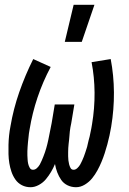

<svg xmlns="http://www.w3.org/2000/svg" viewBox="-20 -775 540 803"><path d="M108 8Q88 8 71.5 -0.5Q55 -9 44.5 -24Q34 -39 28 -56.5Q22 -74 19 -92.5Q16 -111 15.5 -130.5Q15 -150 15.5 -169.5Q16 -189 18 -208.5Q20 -228 24 -248Q36 -319 60.5 -389.5Q85 -460 119 -528L192 -495Q159 -433 137 -367.5Q115 -302 104 -235Q102 -226 101 -217Q100 -208 99 -198.5Q98 -189 97 -180Q96 -171 95.5 -161.5Q95 -152 94.5 -143Q94 -134 94.5 -125Q95 -116 95.5 -107Q96 -98 98 -89.5Q100 -81 104.5 -73Q109 -65 118 -65Q127 -65 134.5 -72Q142 -79 146.5 -87Q151 -95 154.5 -103.5Q158 -112 161.5 -120.5Q165 -129 168 -138Q171 -147 173.5 -155.5Q176 -164 178 -172.5Q180 -181 182 -190Q184 -199 185.5 -207.5Q187 -216 189 -225Q191 -234 192.5 -242.5Q194 -251 196 -260L209 -338H291L278 -260Q276 -251 274.5 -242.5Q273 -234 272 -225Q271 -216 270.5 -207.5Q270 -199 269 -190.5Q268 -182 267 -173Q266 -164 265.5 -155.5Q265 -147 265 -138.5Q265 -130 265 -121.5Q265 -113 266 -104.5Q267 -96 269 -88Q271 -80 275 -72.5Q279 -65 288 -65Q296 -65 303.5 -72Q311 -79 315.5 -87Q320 -95 323.5 -103Q327 -111 330.5 -119.5Q334 -128 336.5 -136.5Q339 -145 342 -153.5Q345 -162 346.5 -170.5Q348 -179 350.5 -187.5Q353 -196 355 -204.5Q357 -213 358.5 -221.5Q360 -230 362 -238.5Q364 -247 365 -256Q376 -322 375.5 -387.5Q375 -453 363 -515L443 -528Q456 -460 456.5 -388.5Q457 -317 445 -245Q442 -227 438 -208.5Q434 -190 429 -171.5Q424 -153 418 -134.5Q412 -116 404.5 -98Q397 -80 387.5 -62.5Q378 -45 365.5 -29.5Q353 -14 335 -3Q317 8 298 8Q279 8 262.5 0Q246 -8 236 -22.5Q226 -37 219.5 -54Q213 -71 210 -89Q203 -72 193.5 -56Q184 -40 172 -25.5Q160 -11 142.5 -1.5Q125 8 108 8ZM251 -600 288 -755H375L322 -600Z"/></svg>

Font: Iosevka Medium
Style: Italic
Weight: 500
Italic angle: -9°
Monospace: yes
Designer: Belleve Invis
Foundry: Belleve Invis
Version: Version 32.5.0; ttfautohint (v1.8.4)